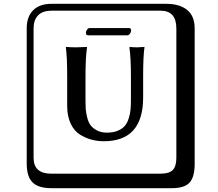

<svg xmlns="http://www.w3.org/2000/svg" viewBox="-20 -774 1140 1006"><path d="M647 -589H442Q430 -589 430 -603Q430 -610 436 -618.5Q442 -627 449 -627H656Q667 -627 667 -614Q667 -606 661 -597.5Q655 -589 647 -589ZM666 -376Q666 -469 658 -526L660 -528Q680 -526 698 -526L736 -528L737 -526Q730 -479 730 -376V-263Q730 -34 524 -34Q491 -34 460.5 -42Q430 -50 399.5 -68.5Q369 -87 350.5 -126Q332 -165 332 -219V-376Q332 -476 325 -526L326 -528Q355 -526 380 -526L435 -528L436 -526Q428 -473 428 -376V-244Q428 -221 429 -204.5Q430 -188 436 -162Q442 -136 453 -120Q464 -104 486.5 -91.5Q509 -79 540 -79Q573 -79 597 -89Q621 -99 634 -114.5Q647 -130 654.5 -154Q662 -178 664 -199.5Q666 -221 666 -250ZM249 -718Q204 -718 180 -694Q156 -670 156 -625V53Q156 136 249 136H821Q866 136 885 117Q904 98 904 53V-625Q904 -718 821 -718ZM1000 84Q1000 153 973.5 182.5Q947 212 881 212H249Q181 212 150.5 181.5Q120 151 120 84V-625Q120 -687 154 -720.5Q188 -754 249 -754H851Q921 -754 960.5 -722Q1000 -690 1000 -625Z"/></svg>

Font: Libertinus Keyboard
Style: Regular
Weight: 700
Designer: Philipp H. Poll
Foundry: Khaled Hosny
Version: Version 6.7